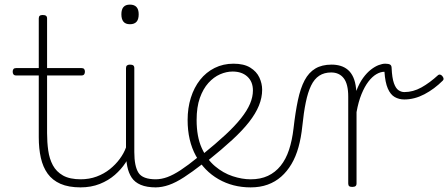

<svg xmlns="http://www.w3.org/2000/svg" viewBox="-20 -795 1942 832"><path d="M330 17Q277 17 242 1.5Q207 -14 186.5 -42.5Q166 -71 157 -111Q148 -151 148 -200V-468H50Q42 -468 38.5 -472.5Q35 -477 35 -484Q35 -492 38.5 -496Q42 -500 50 -500H148V-715Q148 -723 152 -726.5Q156 -730 165 -730Q175 -730 179.5 -726.5Q184 -723 184 -715V-500H333Q341 -500 344.5 -496Q348 -492 348 -484Q348 -477 344.5 -472.5Q341 -468 333 -468H184V-218Q184 -179 189 -143Q194 -107 209 -79Q224 -51 253 -34.5Q282 -18 331 -18Q339 -18 343 -12.5Q347 -7 347 -0.5Q347 6 343 11.5Q339 17 330 17Z M328 17Q319 17 314 11.5Q309 6 309 -0.5Q309 -7 314 -12.5Q319 -18 328 -18Q367 -18 399 -30Q431 -42 456 -62Q481 -82 499 -106.5Q517 -131 526 -156Q529 -165 536.5 -165Q544 -165 549 -158.5Q554 -152 551 -143Q542 -117 523.5 -89Q505 -61 477.5 -37Q450 -13 412.5 2Q375 17 328 17Z M656 17Q616 17 590 6Q564 -5 550.5 -25.5Q537 -46 531.5 -74Q526 -102 526 -136V-500Q526 -508 530.5 -511.5Q535 -515 543 -515Q553 -515 557.5 -511.5Q562 -508 562 -500V-136Q562 -75 580 -46.5Q598 -18 656 -18Q663 -18 666 -12.5Q669 -7 669 -0.5Q669 6 666 11.5Q663 17 656 17ZM543 -690Q524 -690 515 -701Q506 -712 506 -733Q506 -754 515 -764.5Q524 -775 543 -775Q562 -775 571.5 -764.5Q581 -754 581 -733Q581 -711 571.5 -700.5Q562 -690 543 -690Z M653 17Q644 17 639 11.5Q634 6 634 -0.5Q634 -7 639 -12.5Q644 -18 653 -18Q679 -18 705 -27.5Q731 -37 763 -58Q795 -79 838 -114Q843 -118 849 -115.5Q855 -113 859 -107.5Q863 -102 863.5 -95.5Q864 -89 858 -85Q813 -50 777.5 -27Q742 -4 712 6.5Q682 17 653 17Z M858 -126Q915 -172 956.5 -210.5Q998 -249 1024.5 -282.5Q1051 -316 1063.5 -345.5Q1076 -375 1076 -403Q1076 -441 1052 -463Q1028 -485 988 -485Q961 -485 933.5 -473Q906 -461 883 -435.5Q860 -410 846 -370.5Q832 -331 832 -275Q832 -203 854 -154Q876 -105 911.5 -75Q947 -45 988 -31.5Q1029 -18 1066 -18Q1076 -18 1081 -12.5Q1086 -7 1086 -0.5Q1086 6 1081 11.5Q1076 17 1066 17Q989 17 927 -18.5Q865 -54 829 -119.5Q793 -185 793 -275Q793 -327 807 -371.5Q821 -416 847 -449Q873 -482 910 -500.5Q947 -519 992 -519Q1037 -519 1064.5 -502Q1092 -485 1104 -459Q1116 -433 1116 -406Q1116 -372 1102 -337.5Q1088 -303 1059.5 -266.5Q1031 -230 986.5 -189Q942 -148 881 -99Z M1066 17Q1057 17 1052 11.5Q1047 6 1047 -0.5Q1047 -7 1052 -12.5Q1057 -18 1066 -18Q1109 -18 1141 -33Q1173 -48 1196 -76.5Q1219 -105 1232.5 -146Q1246 -187 1252 -239Q1260 -309 1271 -361Q1282 -413 1300 -447Q1318 -481 1346.5 -498Q1375 -515 1417 -515Q1426 -515 1430.5 -510Q1435 -505 1434.5 -498Q1434 -491 1429 -486Q1424 -481 1415 -481Q1385 -481 1363.5 -467Q1342 -453 1328 -424Q1314 -395 1305 -351Q1296 -307 1290 -248Q1285 -199 1273.5 -157.5Q1262 -116 1243 -84Q1224 -52 1198.5 -29.5Q1173 -7 1140 5Q1107 17 1066 17Z M1506 15Q1497 15 1493 11.5Q1489 8 1489 0V-376Q1489 -431 1469.5 -456Q1450 -481 1415 -481Q1408 -481 1404.5 -486Q1401 -491 1401 -498Q1401 -505 1405.5 -510Q1410 -515 1417 -515Q1438 -515 1456 -509.5Q1474 -504 1488 -492Q1502 -480 1511 -460Q1520 -440 1523 -411L1524 -401Q1537 -435 1553.5 -457.5Q1570 -480 1587.5 -493.5Q1605 -507 1621 -513Q1637 -519 1649 -519Q1664 -519 1670.5 -515Q1677 -511 1677 -500Q1679 -457 1687 -434.5Q1695 -412 1707 -404Q1719 -396 1732 -396Q1770 -396 1806 -416Q1842 -436 1879 -470Q1883 -473 1888 -471.5Q1893 -470 1897 -465Q1901 -460 1902 -455Q1903 -450 1899 -446Q1862 -409 1819 -386.5Q1776 -364 1732 -364Q1709 -364 1690.5 -374.5Q1672 -385 1660.5 -411.5Q1649 -438 1646 -484Q1629 -484 1611 -473.5Q1593 -463 1576.5 -441.5Q1560 -420 1546.5 -387Q1533 -354 1525 -309V0Q1525 8 1520.5 11.5Q1516 15 1506 15Z"/></svg>

Font: Playwrite US Modern Thin
Style: Regular
Weight: 250
Designer: Veronika Burian, José Scaglione
Foundry: TypeTogether
Version: Version 1.003